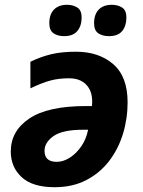

<svg xmlns="http://www.w3.org/2000/svg" viewBox="-20 -772 597 802"><path d="M208 10Q116 10 70.5 -32Q25 -74 25 -139Q25 -225 102.5 -277Q180 -329 339 -329H364Q365 -335 365 -339.5Q365 -344 365 -349Q365 -393 339.5 -419Q314 -445 268 -445Q225 -445 190 -435.5Q155 -426 107 -403V-514Q150 -535 194 -545.5Q238 -556 297 -556Q393 -556 453 -504Q513 -452 513 -345Q513 -276 493.5 -212.5Q474 -149 435.5 -99Q397 -49 340 -19.5Q283 10 208 10ZM217 -96Q244 -96 271 -113Q298 -130 319 -160Q340 -190 348 -230H326Q241 -230 203.5 -203.5Q166 -177 166 -142Q166 -96 217 -96ZM435 -621Q408 -621 390.5 -633Q373 -645 373 -675Q373 -712 392.5 -732Q412 -752 447 -752Q472 -752 490 -740.5Q508 -729 508 -699Q508 -664 490.5 -642.5Q473 -621 435 -621ZM248 -621Q221 -621 203.5 -633Q186 -645 186 -675Q186 -712 205.5 -732Q225 -752 260 -752Q285 -752 303 -740.5Q321 -729 321 -699Q321 -664 303 -642.5Q285 -621 248 -621Z"/></svg>

Font: BC Sans
Style: Bold Italic
Weight: 700
Italic angle: -12°
Designer: Monotype Design Team
Province of B.C.
Foundry: Monotype Imaging Inc.
Version: Version 2.000;GOOG;noto-source:20170915:90ef993387c0